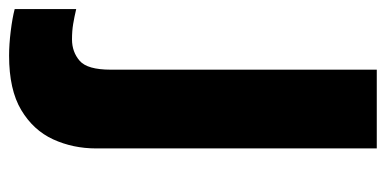

<svg xmlns="http://www.w3.org/2000/svg" viewBox="-286 -360 829 412"><g transform="rotate(90 128.0 -154.5)"><path d="M42 240Q18 240 -10.5 236.5Q-39 233 -58 228V96Q-41 100 -26 102.5Q-11 105 7 105Q34 105 53 88.5Q72 72 72 22V-549H241V53Q241 103 221.5 145.5Q202 188 158.5 214Q115 240 42 240Z"/></g></svg>

Font: Noto Sans Devanagari ExtraBold
Style: Regular
Weight: 800
Version: Version 2.003